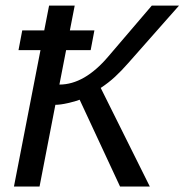

<svg xmlns="http://www.w3.org/2000/svg" viewBox="-20 -679 672 699"><path d="M127.4 -496.6H47.4L61 -568.4H141.1L158.7 -658.7H252L234.4 -568.4H323.7L310.1 -496.6H220.7L196.3 -371.1Q287.6 -371.1 374.5 -473.6L532.7 -658.7H631.8L446.3 -448.7Q421.9 -420.9 398.7 -399.4Q375.5 -377.9 346.7 -358.9L525.4 0H417L270 -315.9Q255.4 -310.1 227.5 -303.7Q199.7 -297.4 181.6 -297.4L124 0H30.8Z"/></svg>

Font: Cousine
Style: Italic
Weight: 400
Italic angle: -12°
Monospace: yes
Designer: Steve Matteson
Foundry: Monotype Imaging Inc.
Version: Version 1.21